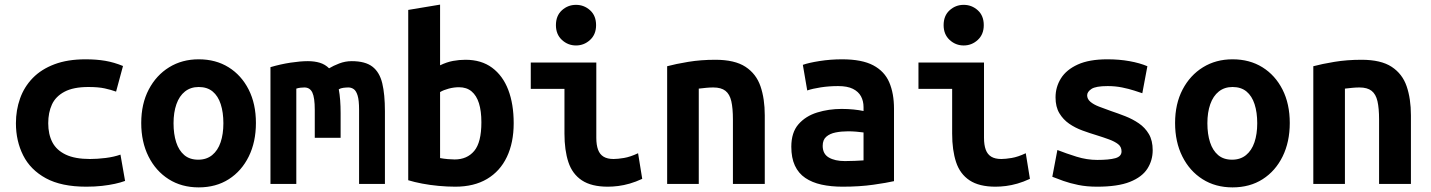

<svg xmlns="http://www.w3.org/2000/svg" viewBox="-20 -797 6200 832"><path d="M354 12Q246 12 179 -24.5Q112 -61 80.5 -123.5Q49 -186 49 -263Q49 -320 67 -370.5Q85 -421 122 -459Q159 -497 216 -518.5Q273 -540 351 -540Q398 -540 436 -533.5Q474 -527 513 -511L483 -400Q461 -408 433.5 -414Q406 -420 363 -420Q298 -420 259.5 -399.5Q221 -379 205 -344Q189 -309 189 -263Q189 -215 207 -180.5Q225 -146 265 -127Q305 -108 370 -108Q402 -108 438 -112.5Q474 -117 502 -127L522 -13Q503 -6 478 -0.5Q453 5 422 8.5Q391 12 354 12Z M841 15Q767 15 711 -20.5Q655 -56 623.5 -119Q592 -182 592 -264Q592 -347 624.5 -409Q657 -471 713 -505.5Q769 -540 841 -540Q915 -540 970.5 -505.5Q1026 -471 1057.5 -409Q1089 -347 1089 -264Q1089 -182 1058 -119Q1027 -56 971.5 -20.5Q916 15 841 15ZM839 -105Q875 -105 899.5 -125Q924 -145 936 -180.5Q948 -216 948 -263Q948 -310 936.5 -345.5Q925 -381 901.5 -400.5Q878 -420 841 -420Q806 -420 781.5 -400.5Q757 -381 744.5 -345.5Q732 -310 732 -263Q732 -216 743.5 -180.5Q755 -145 778.5 -125Q802 -105 839 -105Z M1152 0V-506Q1196 -519 1239 -525.5Q1282 -532 1314 -532Q1343 -532 1366 -525Q1389 -518 1406 -501Q1424 -512 1450 -522Q1476 -532 1504 -532Q1563 -532 1594 -508Q1625 -484 1636.5 -436Q1648 -388 1648 -315V0H1536V-321Q1536 -363 1529.5 -383.5Q1523 -404 1512.5 -411Q1502 -418 1490 -418Q1480 -418 1468 -416.5Q1456 -415 1448 -410Q1452 -389 1454 -363Q1456 -337 1456 -306V-200H1344V-321Q1344 -374 1333.5 -396Q1323 -418 1299 -418Q1292 -418 1282.5 -417Q1273 -416 1264 -413V0Z M1953 12Q1918 12 1880.5 8.5Q1843 5 1809 -1.5Q1775 -8 1749 -16V-754L1887 -777V-514Q1916 -528 1943 -533Q1970 -538 1997 -538Q2066 -538 2112.5 -503.5Q2159 -469 2182.5 -407.5Q2206 -346 2206 -263Q2206 -179 2176.5 -117Q2147 -55 2090.5 -21.5Q2034 12 1953 12ZM1950 -106Q2004 -106 2035 -143Q2066 -180 2066 -267Q2066 -316 2055.5 -349.5Q2045 -383 2023.5 -401Q2002 -419 1969 -419Q1947 -419 1924.5 -413Q1902 -407 1887 -398V-112Q1903 -109 1920.5 -107.5Q1938 -106 1950 -106Z M2614 12Q2543 12 2501.5 -15.5Q2460 -43 2443 -94.5Q2426 -146 2426 -218V-412H2280V-526H2564V-200Q2564 -169 2571.5 -148.5Q2579 -128 2595.5 -118Q2612 -108 2639 -108Q2657 -108 2684 -112.5Q2711 -117 2745 -133L2763 -22Q2735 -9 2709 -1.5Q2683 6 2659 9Q2635 12 2614 12ZM2476 -600Q2441 -600 2415 -624Q2389 -648 2389 -688Q2389 -729 2415 -752.5Q2441 -776 2476 -776Q2511 -776 2537 -752.5Q2563 -729 2563 -688Q2563 -648 2537 -624Q2511 -600 2476 -600Z M2871 0V-510Q2908 -520 2962.5 -529Q3017 -538 3080 -538Q3164 -538 3210.5 -507.5Q3257 -477 3275.5 -423Q3294 -369 3294 -297V0H3156V-279Q3156 -328 3149 -358.5Q3142 -389 3123.5 -403.5Q3105 -418 3071 -418Q3056 -418 3040.5 -416.5Q3025 -415 3008 -413V0Z M3631 12Q3581 12 3540 3Q3499 -6 3469.5 -26Q3440 -46 3424.5 -79.5Q3409 -113 3409 -161Q3409 -223 3440 -258.5Q3471 -294 3521 -309.5Q3571 -325 3627 -325Q3655 -325 3679 -322.5Q3703 -320 3722 -316V-333Q3722 -359 3711 -379.5Q3700 -400 3676 -412Q3652 -424 3612 -424Q3573 -424 3537 -418.5Q3501 -413 3478 -405L3459 -516Q3484 -525 3531.5 -532.5Q3579 -540 3629 -540Q3715 -540 3764 -514Q3813 -488 3833.5 -440Q3854 -392 3854 -326V-12Q3824 -5 3764.5 3.5Q3705 12 3631 12ZM3641 -99Q3663 -99 3684.5 -100Q3706 -101 3722 -102V-223Q3709 -225 3690 -226.5Q3671 -228 3655 -228Q3626 -228 3601 -223Q3576 -218 3560.5 -204.5Q3545 -191 3545 -165Q3545 -130 3571.5 -114.5Q3598 -99 3641 -99Z M4294 12Q4223 12 4181.5 -15.5Q4140 -43 4123 -94.5Q4106 -146 4106 -218V-412H3960V-526H4244V-200Q4244 -169 4251.5 -148.5Q4259 -128 4275.5 -118Q4292 -108 4319 -108Q4337 -108 4364 -112.5Q4391 -117 4425 -133L4443 -22Q4415 -9 4389 -1.5Q4363 6 4339 9Q4315 12 4294 12ZM4156 -600Q4121 -600 4095 -624Q4069 -648 4069 -688Q4069 -729 4095 -752.5Q4121 -776 4156 -776Q4191 -776 4217 -752.5Q4243 -729 4243 -688Q4243 -648 4217 -624Q4191 -600 4156 -600Z M4734 12Q4689 12 4652.5 4.5Q4616 -3 4588 -13Q4560 -23 4540 -31L4562 -147Q4600 -132 4645 -118Q4690 -104 4735 -104Q4786 -104 4813 -111.5Q4840 -119 4840 -141Q4840 -161 4825 -172.5Q4810 -184 4785.5 -193Q4761 -202 4732 -211Q4702 -220 4670.5 -231.5Q4639 -243 4613 -261Q4587 -279 4570.5 -306.5Q4554 -334 4554 -375Q4554 -420 4577.5 -457.5Q4601 -495 4650.5 -517.5Q4700 -540 4779 -540Q4830 -540 4874.5 -532Q4919 -524 4952 -510L4930 -393Q4918 -397 4895 -404.5Q4872 -412 4842.5 -418Q4813 -424 4780 -424Q4728 -424 4709.5 -411.5Q4691 -399 4691 -384Q4691 -368 4705 -356Q4719 -344 4742.5 -335Q4766 -326 4794 -316Q4824 -306 4856 -293.5Q4888 -281 4915 -262.5Q4942 -244 4958.5 -216Q4975 -188 4975 -146Q4975 -102 4952 -66Q4929 -30 4876.5 -9Q4824 12 4734 12Z M5321 15Q5247 15 5191 -20.5Q5135 -56 5103.5 -119Q5072 -182 5072 -264Q5072 -347 5104.5 -409Q5137 -471 5193 -505.5Q5249 -540 5321 -540Q5395 -540 5450.5 -505.5Q5506 -471 5537.5 -409Q5569 -347 5569 -264Q5569 -182 5538 -119Q5507 -56 5451.5 -20.5Q5396 15 5321 15ZM5319 -105Q5355 -105 5379.5 -125Q5404 -145 5416 -180.5Q5428 -216 5428 -263Q5428 -310 5416.5 -345.5Q5405 -381 5381.5 -400.5Q5358 -420 5321 -420Q5286 -420 5261.5 -400.5Q5237 -381 5224.5 -345.5Q5212 -310 5212 -263Q5212 -216 5223.5 -180.5Q5235 -145 5258.5 -125Q5282 -105 5319 -105Z M5671 0V-510Q5708 -520 5762.5 -529Q5817 -538 5880 -538Q5964 -538 6010.5 -507.5Q6057 -477 6075.5 -423Q6094 -369 6094 -297V0H5956V-279Q5956 -328 5949 -358.5Q5942 -389 5923.5 -403.5Q5905 -418 5871 -418Q5856 -418 5840.5 -416.5Q5825 -415 5808 -413V0Z"/></svg>

Font: Ubuntu Sans Mono
Style: Bold
Weight: 700
Monospace: yes
Designer: Dalton Maag Ltd
Foundry: Dalton Maag Ltd
Version: Version 1.006